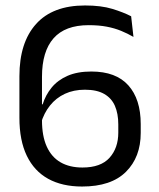

<svg xmlns="http://www.w3.org/2000/svg" viewBox="-20 -670 580 702"><path d="M280 12Q207.5 12 156.2 -16.2Q105 -44.5 78 -100.5Q51 -156.5 51 -239V-391.5Q51 -514.5 111.8 -582.2Q172.5 -650 291 -650Q350 -650 390.8 -637.5Q431.5 -625 459.5 -610.5L468 -535Q446.5 -547.5 422.8 -557.2Q399 -567 370.2 -572.5Q341.5 -578 304 -578Q218 -578 175.8 -530Q133.5 -482 133.5 -389V-230Q133.5 -172.5 151 -134Q168.5 -95.5 201.5 -76.5Q234.5 -57.5 281.5 -57.5Q348.5 -57.5 380.5 -93.2Q412.5 -129 412.5 -185V-215Q412.5 -254.5 400.2 -282.8Q388 -311 361 -326.5Q334 -342 290.5 -342Q249.5 -342 217.2 -327Q185 -312 162.8 -284.2Q140.5 -256.5 129.5 -218.5L121.5 -288.5H136Q146.5 -322.5 168.8 -349.8Q191 -377 227 -392.8Q263 -408.5 314 -408.5Q404 -408.5 449.2 -358Q494.5 -307.5 494.5 -216.5V-184Q494.5 -95.5 440.5 -41.8Q386.5 12 280 12Z"/></svg>

Font: Anek Bangla
Style: Regular
Weight: 400
Designer: Sulekha Rajkumar (Bangla), Yesha Goshar (Latin)
Foundry: Ek Type
Version: Version 1.003